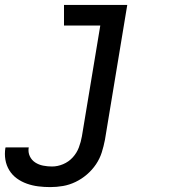

<svg xmlns="http://www.w3.org/2000/svg" viewBox="-78 -540 698 783"><path d="M127 223Q102 223 78 220Q54 217 31.5 209Q9 201 -9.5 187.5Q-28 174 -40 154.5Q-52 135 -56 111.5Q-60 88 -56 63L-55 61H40L39 62Q36 81 43.5 97Q51 113 65.5 122.5Q80 132 98 135.5Q116 139 134 139Q157 139 179.5 129.5Q202 120 218.5 102Q235 84 243.5 61.5Q252 39 256 16L331 -436H183V-520H441L350 30Q345 56 337 81.5Q329 107 313.5 130Q298 153 276.5 171.5Q255 190 230 202Q205 214 179 218.5Q153 223 127 223Z"/></svg>

Font: Iosevka Md Ex Obl
Style: Regular
Weight: 500
Width: 7
Italic angle: -9°
Monospace: yes
Designer: Belleve Invis
Foundry: Belleve Invis
Version: Version 32.5.0; ttfautohint (v1.8.4)